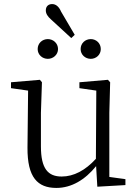

<svg xmlns="http://www.w3.org/2000/svg" viewBox="-20 -909 680 943"><path d="M426 -620C452 -620 475 -640 475 -668C475 -697 452 -717 426 -717C399 -717 376 -697 376 -668C376 -640 399 -620 426 -620ZM330 -722 347 -738 280 -852C269 -878 253 -889 236 -889C219 -889 205 -879 205 -858C205 -842 214 -828 230 -814ZM215 -620C241 -620 265 -640 265 -668C265 -697 241 -717 215 -717C188 -717 165 -697 165 -668C165 -640 188 -620 215 -620ZM517 -40V-355L521 -505L510 -517L370 -505V-476L453 -464L451 -129C399 -72 342 -42 283 -42C216 -42 181 -80 181 -190V-355L186 -505L176 -517L34 -505V-476L118 -464L115 -184C114 -37 165 14 257 14C331 14 398 -26 452 -93L458 8L596 0V-29Z"/></svg>

Font: Noto Serif CJK JP Light
Style: Regular
Weight: 300
Designer: Ryoko NISHIZUKA 西塚涼子 (kana & ideographs); Frank Grießhammer (Latin, Greek & Cyrillic); Wenlong ZHANG 张文龙 (bopomofo); San
Foundry: Adobe Systems Incorporated
Version: Version 1.001;PS 1.001;hotconv 16.6.54;makeotf.lib2.5.65590